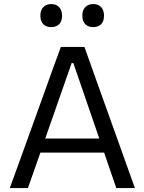

<svg xmlns="http://www.w3.org/2000/svg" viewBox="-20 -950 730 970"><path d="M29.5 0Q50.5 -57.5 73.5 -121Q96 -184.5 117 -241.5L205.5 -486.5Q229 -552.5 248.2 -605.8Q267.5 -659 287.5 -713H406.5Q426 -657.5 445 -605Q464 -552 487.5 -486L575.5 -240.5Q596.5 -181.5 618.8 -119.2Q641 -57 661.5 0H567.5Q552.5 -43.5 536.8 -89.2Q521 -135 506 -179H184Q168 -134.5 152.5 -89Q136.5 -43.5 121 0ZM211 -257Q210 -253.5 208.5 -250H481.5L480.5 -253.5L350.5 -631.5H342ZM450.5 -813Q426 -813 411 -827.5Q396 -842 396 -871Q396 -899 411 -914.2Q426 -929.5 451.5 -929.5Q476.5 -929.5 491 -913.8Q505.5 -898 505.5 -871Q505.5 -842 490.8 -827.5Q476 -813 450.5 -813ZM238.5 -813Q214 -813 199 -827.5Q184 -842 184 -871Q184 -899 199 -914.2Q214 -929.5 239.5 -929.5Q264 -929.5 278.8 -913.8Q293.5 -898 293.5 -871Q293.5 -842 278.8 -827.5Q264 -813 238.5 -813Z"/></svg>

Font: Heraclito
Style: Regular
Weight: 400
Designer: Kostas Bartsokas (font) & Cristiano Sobral (main changes)
Foundry: Kostas Bartsokas (font) & Cristiano Sobral (main changes)
Version: Version 1.00;July 8, 2020;FontCreator 13.0.0.2655 64-bit